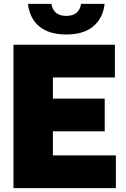

<svg xmlns="http://www.w3.org/2000/svg" viewBox="-20 -971 650 991"><path d="M49.5 0V-740H573V-571H253V-462H520.5V-293H253V-169H578V0ZM322 -793Q232.5 -793 182.5 -835Q132.5 -877 124.5 -951H245.5Q255.5 -889 322 -889Q388.5 -889 398.5 -951H520Q511.5 -877 461.5 -835Q411.5 -793 322 -793Z"/></svg>

Font: Encode Sans SmCnd Black
Style: Regular
Weight: 900
Width: 4
Designer: Multiple Designers
Foundry: Impallari Type
Version: Version 3.002; ttfautohint (v1.8.3) -l 8 -r 50 -G 200 -x 14 